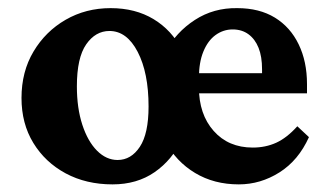

<svg xmlns="http://www.w3.org/2000/svg" viewBox="-20 -457 825 484"><path d="M263.7 7.8Q197.3 7.8 145.5 -20Q93.8 -47.9 64 -96.7Q34.2 -145.5 34.2 -210Q34.2 -276.4 64.5 -327.1Q94.7 -377.9 145.5 -407.2Q196.3 -436.5 258.8 -436.5Q321.3 -436.5 367.2 -408.7Q413.1 -380.9 438 -332Q462.9 -283.2 462.9 -219.7Q462.9 -157.2 438.5 -105.5Q414.1 -53.7 369.6 -22.9Q325.2 7.8 263.7 7.8ZM276.4 -53.7Q310.5 -53.7 332.5 -86.9Q354.5 -120.1 354.5 -188.5Q354.5 -273.4 327.1 -326.2Q299.8 -378.9 255.9 -378.9Q220.7 -378.9 197.3 -345.2Q173.8 -311.5 173.8 -239.3Q173.8 -184.6 187.5 -142.6Q201.2 -100.6 224.6 -77.1Q248 -53.7 276.4 -53.7ZM582 7.8Q519.5 7.8 471.7 -21Q423.8 -49.8 397 -100.1Q370.1 -150.4 370.1 -215.8Q370.1 -276.4 397 -326.2Q423.8 -376 471.2 -406.7Q518.6 -437.5 578.1 -436.5Q633.8 -436.5 672.9 -412.6Q711.9 -388.7 732.9 -345.2Q753.9 -301.8 753.9 -245.1V-221.7H470.7L472.7 -272.5H660.2L640.6 -249V-282.2Q640.6 -314.5 631.8 -336.4Q623 -358.4 606.4 -370.6Q589.8 -382.8 566.4 -382.8Q543 -382.8 523.4 -368.7Q503.9 -354.5 492.7 -327.1Q481.4 -299.8 481.4 -259.8V-237.3Q481.4 -168.9 518.6 -127Q555.7 -85 617.2 -85Q649.4 -85 676.3 -97.2Q703.1 -109.4 729.5 -138.7L758.8 -111.3Q732.4 -52.7 684.6 -22.5Q636.7 7.8 582 7.8Z"/></svg>

Font: Crimson Pro
Style: Bold
Weight: 700
Designer: Jacques Le Bailly
Foundry: Baron von Fonthausen
Version: Version 1.003